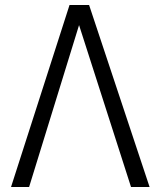

<svg xmlns="http://www.w3.org/2000/svg" viewBox="-20 -745 640 765"><path d="M295 -645 96 0H24L257 -725H335L576 0H502Z"/></svg>

Font: JuliaMono Light
Style: Regular
Weight: 300
Monospace: yes
Designer: cormullion
Foundry: corm
Version: Version 0.054; ttfautohint (v1.8.4)